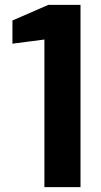

<svg xmlns="http://www.w3.org/2000/svg" viewBox="-20 -767 412 787"><path d="M162 -605 31 -588V-683L178 -747H310V0H162Z"/></svg>

Font: Exo
Style: Bold
Weight: 700
Designer: Natanael Gama
Foundry: Natanael Gama
Version: Version 1.500; ttfautohint (v1.6)